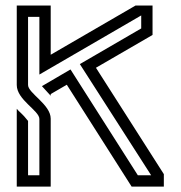

<svg xmlns="http://www.w3.org/2000/svg" viewBox="-20 -687 665 707"><path d="M125 -249V-41.7H83.3V-241.7C61 -270.4 50.3 -275 41.7 -286.5V0H166.7V-250C166.7 -302.5 83.3 -343.7 83.3 -374V-625H125V-412.5L500 -630.2V-582.3L274 -451L536.5 -41.7H487.5L239.6 -431.3L134.4 -369.8L166.7 -334.4V-340.6L226 -375L464.6 0H583.3V-45.8L333.3 -437.5L541.7 -558.3V-666.7H479.2L166.7 -485.4V-666.7H41.7V-374C41.7 -319.2 125 -279.8 125 -249Z"/></svg>

Font: Sportrop
Style: Regular
Weight: 500
Version: Version 0.9